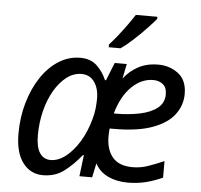

<svg xmlns="http://www.w3.org/2000/svg" viewBox="-54 -822 928 888"><g transform="rotate(5 410.0 -378.0)"><path d="M177 10Q119 10 83.5 -37Q48 -84 48 -172Q48 -248 67.5 -315.5Q87 -383 121.5 -435Q156 -487 202.5 -516.5Q249 -546 303 -546Q351 -546 380 -518.5Q409 -491 425 -453H430L463 -536H519L505 -467Q531 -502 571 -524Q611 -546 665 -546Q718 -546 758 -515.5Q798 -485 798 -421Q798 -369 766 -326Q734 -283 665 -257.5Q596 -232 486 -232H466Q465 -223 464.5 -213Q464 -203 464 -195Q464 -134 494 -98.5Q524 -63 587 -63Q624 -63 658.5 -75Q693 -87 732 -104V-27Q692 -9 653.5 0.5Q615 10 571 10Q519 10 479 -9Q439 -28 419 -66L405 0H346L358 -99H354Q314 -50 273.5 -20Q233 10 177 10ZM488 -303Q548 -303 599 -313.5Q650 -324 680.5 -348Q711 -372 711 -412Q711 -444 692.5 -458.5Q674 -473 648 -473Q593 -473 547.5 -428.5Q502 -384 479 -303ZM206 -63Q242 -63 276.5 -90Q311 -117 339 -163Q367 -209 383 -267Q391 -295 393.5 -319.5Q396 -344 396 -365Q396 -412 374.5 -442Q353 -472 315 -472Q278 -472 246 -447.5Q214 -423 189.5 -381Q165 -339 151.5 -285Q138 -231 138 -172Q138 -117 156 -90Q174 -63 206 -63ZM429 -619Q447 -638 467.5 -664Q488 -690 507.5 -717Q527 -744 541 -766H641V-756Q627 -739 599.5 -710Q572 -681 541 -652.5Q510 -624 484 -606H429Z"/></g></svg>

Font: Noto Sans
Style: Italic
Weight: 400
Italic angle: -12°
Designer: Monotype Design Team
Foundry: Monotype Imaging Inc.
Version: Version 2.013; ttfautohint (v1.8.4.7-5d5b)